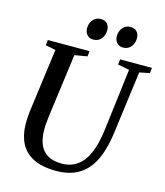

<svg xmlns="http://www.w3.org/2000/svg" viewBox="-136 -1051 998 1163"><g transform="rotate(15 363.0 -469.5)"><path d="M658.5 -696.5 607 -306Q596 -223 573.8 -163.2Q551.5 -103.5 516.8 -65.2Q482 -27 434.8 -8.5Q387.5 10 327 10Q238.5 10 183.2 -17.8Q128 -45.5 102 -96.2Q76 -147 75 -215.5Q75 -234 75.8 -253.2Q76.5 -272.5 79 -292.5L133 -696.5L69 -709.5L73 -743H334.5L331 -709.5L252 -696L199 -299.5Q195.5 -274 193.8 -250.5Q192 -227 192.5 -207Q193 -159 208.2 -121.5Q223.5 -84 257.2 -62.8Q291 -41.5 346.5 -41.5Q403.5 -41.5 444.2 -70.5Q485 -99.5 510.8 -158.8Q536.5 -218 547.5 -309.5L595 -696L523 -709.5L526.5 -743H726L722.5 -709.5ZM336.5 -816.5Q313.5 -816.5 298.5 -833Q283.5 -849.5 284 -875.5Q284.5 -906.5 303 -927.8Q321.5 -949 350.5 -949Q378 -949 392 -932.8Q406 -916.5 405.5 -893Q405 -860 386.8 -838.2Q368.5 -816.5 336.5 -816.5ZM523 -816.5Q500 -816.5 485.2 -833Q470.5 -849.5 470.5 -875.5Q471 -906.5 489.5 -927.8Q508 -949 537 -949Q564 -949 578 -932.8Q592 -916.5 592 -893Q591.5 -860 573.2 -838.2Q555 -816.5 523 -816.5Z"/></g></svg>

Font: Merriweather 72pt Medium
Style: Italic
Weight: 500
Italic angle: -7.8°
Version: Version 2.101